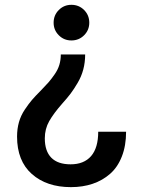

<svg xmlns="http://www.w3.org/2000/svg" viewBox="-20 -561 603 797"><path d="M276.4 -541Q307.6 -541 329.1 -519.5Q350.6 -498 350.6 -466.8Q350.6 -436 329.1 -414.6Q307.6 -393.1 276.4 -393.1Q245.6 -393.1 224.1 -414.6Q202.6 -436 202.6 -466.8Q202.6 -498 224.1 -519.5Q245.6 -541 276.4 -541ZM333.5 -335Q333.5 -302.2 325.7 -272.7Q317.9 -243.2 302.2 -216.8Q286.6 -190.4 273.2 -172.6Q259.8 -154.8 238.3 -130.9Q202.6 -90.3 184.3 -58.1Q166 -25.9 166 13.2Q166 66.4 193.1 93.8Q220.2 121.1 272.9 121.1Q328.6 121.1 358.2 86.9Q387.7 52.7 387.7 -14.2H503.4Q503.4 43.9 485.8 88.6Q468.3 133.3 437 160.6Q405.8 188 364.7 201.9Q323.7 215.8 274.4 215.8Q173.8 215.8 112.3 161.4Q50.8 106.9 50.8 5.9Q50.8 -25.9 58.6 -53.7Q66.4 -81.5 83 -106.2Q99.6 -130.9 112.8 -146.2Q126 -161.6 149.4 -185.1Q169.9 -206.1 181.4 -219.2Q192.9 -232.4 206.5 -252Q220.2 -271.5 226.3 -291.7Q232.4 -312 232.4 -335Z"/></svg>

Font: Epilogue SemiBold
Style: Regular
Weight: 600
Designer: Tyler Finck
Foundry: Etcetera Type Co
Version: Version 2.112